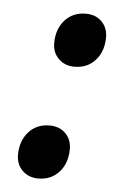

<svg xmlns="http://www.w3.org/2000/svg" viewBox="-40 -460 320 503"><g transform="rotate(5 119.5 -208.5)"><path d="M148 -288Q123 -288 106.5 -304Q90 -320 90 -345Q90 -382 111 -405.5Q132 -429 166 -429Q192 -429 208 -413Q224 -397 224 -372Q224 -335 203 -311.5Q182 -288 148 -288ZM79 12Q54 12 37.5 -4Q21 -20 21 -45Q21 -82 42 -105.5Q63 -129 97 -129Q123 -129 139 -113Q155 -97 155 -72Q155 -35 134 -11.5Q113 12 79 12Z"/></g></svg>

Font: Platypi Light Light
Style: Italic
Weight: 300
Italic angle: -13°
Version: Version 1.200